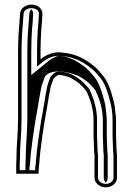

<svg xmlns="http://www.w3.org/2000/svg" viewBox="-20 -772 575 829"><path d="M51 -88.7C50.3 -77.7 50 -68.3 50 -60V-22H147V-41C147 -45.2 147.6 -52.2 149 -60.4C153.3 -124.9 163.3 -189.5 173.1 -251.8C182.8 -302 189.4 -350.1 198 -393.3C200.6 -406.3 206.5 -416.9 210.7 -431.7C213.9 -436 227.9 -448.3 234.1 -449C238 -448.6 246.5 -448 250.8 -446H251.8C253.8 -446 257.1 -445.5 261.6 -444.2L262.3 -443.5C275.4 -440.8 279.2 -439.7 289.3 -433.8L289.5 -433.4C305.2 -424.3 319 -416 330.1 -404.2L345.2 -388.2C347.6 -385.8 349.5 -383.5 352.8 -378.8C369.6 -344.2 384 -300.8 384 -253V-186C384 -171.3 386 -142.7 386 -129C386 -119.9 386.6 -112.2 388 -103.6V-4C388 18.4 410.8 37 437 37C463.3 37 485 18.2 485 -4V-90.2C486.1 -103 483 -117.3 483 -129C483 -142.5 481 -172.8 481 -186V-255C481 -262.8 480.3 -270.9 479 -279.9C477.1 -301.3 475.2 -319.6 469.8 -338.9C459.8 -377.8 446.6 -422.3 420.2 -450.8C410.7 -462.7 397.7 -477.2 385.3 -486.9C355.3 -511.3 318.1 -535.2 266 -543L248.7 -545C210.7 -551.3 175.9 -533.2 155 -516.3V-552C155 -583.6 156.6 -611.7 158 -641.2C159.2 -664.2 161.9 -673.2 162 -696.1L163 -707.4C164.5 -719 160.6 -730.1 151.6 -739C122.1 -766 69.3 -748.2 67 -714.9L66 -703C62.2 -657.4 58 -604.2 58 -551V-256C58 -198.5 51 -144.4 51 -88.7ZM66 -88.2V-88.7C66 -143.2 73 -197.3 73 -256V-551C73 -604.1 77.1 -655.5 81 -701.8L82 -713.8C83.6 -737 123.1 -744.2 141.3 -728.2C151.4 -717.6 147.1 -710.9 147 -696.2C146.9 -674.8 144.3 -666.4 143 -641.9C141.6 -612.5 140 -584.1 140 -552V-484.7L164.5 -504.6C183.6 -520.2 214.5 -535.4 246.6 -530.1L264 -528.1C312.1 -520.9 346.8 -498.9 375.9 -475.2C387.2 -466.4 399.6 -452.6 408.8 -441C432 -416 445.2 -374.4 455.3 -335C461.6 -312.5 466 -282.2 466 -255V-186C466 -171.8 468 -141.5 468 -129C468 -114.6 470.8 -101 470 -90.8V-4C470 7.9 457.1 22 437 22C416.9 22 403 7.6 403 -4V-104.8C401.6 -112.9 401 -120.1 401 -129C401 -143.7 399 -172.2 399 -186V-253C399 -303.8 383.7 -349.4 366.4 -385.4C363.7 -390.8 358.8 -395.8 356 -398.6L341 -414.5C328.3 -427.9 314.8 -436.2 298.4 -445.7C276.6 -458.5 256.5 -461.6 234.1 -464.2C215.3 -461.9 203.5 -447.1 197 -438.4C193 -424.3 186.7 -413.1 183.3 -396.2C174.6 -352.2 168.1 -304.7 158.4 -254.4C148.5 -191.9 138.4 -126.1 134 -62.1C132.5 -52.3 132 -46.7 132 -41V-37H65V-60C65 -68 65.3 -77.5 66 -88.2ZM428 -104V-4C428 4 431.4 11 436.7 16.5C441.2 11.7 445 4 445 -4V-90.4C446 -102.6 443 -116.3 443 -129C443 -142.1 441 -172.5 441 -186V-255C441 -262.6 440.4 -270 439 -279.2C437.1 -301.1 435.3 -318.5 430 -337.4C419.9 -376.4 406.6 -419.8 382.2 -446.2C372.4 -458.4 360.2 -471.8 349.1 -480.5C319.5 -504.5 285.3 -523.6 252.5 -528.8C245.9 -529.7 239.2 -530.3 232.8 -531.2C227.1 -530.4 205.8 -521.8 191.3 -510L115 -447.9V-552C115 -583.8 116.6 -612 118 -641.5C119.2 -665.2 121.9 -673.5 122 -696.3L123 -708C124.2 -717.4 121.5 -725.4 115.5 -732.3C111.3 -728.2 107.5 -722 107 -714.5L106 -702.5C102.2 -656.7 98 -604.1 98 -551V-256C98 -198 91 -144.2 91 -88.5C90.3 -77.6 90 -68.2 90 -60V-37H107V-41C107 -45.8 107.6 -52.3 109 -61C113.3 -125.4 123.4 -190.4 133.2 -252.8C142.9 -303 149.5 -350.9 158.1 -394.4C161 -408.9 167.2 -420.1 171.3 -434.5C174.9 -439.4 175 -457.8 222.1 -463.4L234 -464.8L245.8 -463.4C272.4 -460.5 308.3 -450.5 327.1 -439.5L327.3 -439.1C341 -431.1 356.3 -421.3 367.8 -409.2L382.8 -393.3C385.6 -390.5 388.5 -386.9 391.9 -382.1C409.1 -346.7 424 -302.2 424 -253V-186C424 -171.6 426 -143.1 426 -129C426 -119.9 426.6 -112.4 428 -104Z"/></svg>

Font: HoneyBee
Style: Blur
Weight: 700
Foundry: Cannot Into Space Fonts
Version: Version 0.89